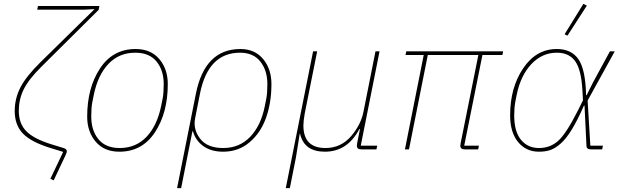

<svg xmlns="http://www.w3.org/2000/svg" viewBox="-20 -771 3217 991"><path d="M172 -721 176 -740H493L489 -720L191 -424Q126 -359 101.5 -308Q77 -257 77 -199Q77 -133 116 -93.5Q155 -54 246 -26L308 -7Q325 -2 325 10Q325 16 318 31L257 160L240 152L306 13L244 -6Q142 -37 99 -81Q56 -125 56 -198Q56 -262 85 -319Q114 -376 188 -449L467 -723V-724L413 -721Z M596 12Q518 12 474 -39.5Q430 -91 430 -169Q430 -317 496 -417.5Q562 -518 680 -518Q758 -518 802 -466.5Q846 -415 846 -337Q846 -189 780 -88.5Q714 12 596 12ZM598 -7Q681 -7 736 -64.5Q791 -122 812 -225L820 -265Q825 -292 825 -337Q825 -408 788 -453.5Q751 -499 678 -499Q595 -499 540 -441.5Q485 -384 464 -281L456 -241Q451 -214 451 -169Q451 -98 488 -52.5Q525 -7 598 -7Z M894 200 991 -287Q1037 -518 1221 -518Q1295 -518 1338 -466.5Q1381 -415 1381 -337Q1381 -242 1353.5 -164Q1326 -86 1268.5 -37Q1211 12 1132 12Q1070 12 1030 -16.5Q990 -45 976 -93H973L915 200ZM1132 -7Q1216 -7 1271.5 -65Q1327 -123 1347 -224L1355 -265Q1360 -292 1360 -337Q1360 -407 1324 -453Q1288 -499 1219 -499Q1054 -499 1012 -287L987 -160Q976 -103 1013 -55Q1050 -7 1132 -7Z M1476 200H1455L1596 -506H1617L1553 -186Q1546 -147 1546 -123Q1546 -7 1660 -7Q1740 -7 1793 -69Q1843 -128 1856 -194L1918 -506H1939L1842 -19H1927L1923 0H1845Q1822 0 1822 -19Q1822 -23 1824 -35L1838 -105H1835Q1773 12 1657 12Q1550 12 1529 -80H1527L1507 44Z M2448 0H2379Q2356 0 2356 -19Q2356 -24 2358 -34L2449 -487H2188L2091 0H2070L2167 -487H2073L2077 -506H2577L2573 -487H2470L2376 -19H2452Z M3009 -742 2909 -587 2894 -594 2991 -751ZM3092 -19 3088 0H3030Q3007 0 3007 -19L2997 -226H2994Q2961 -151 2932 -103.5Q2903 -56 2875 -31Q2847 -6 2821.5 3Q2796 12 2762 12Q2695 12 2654 -38Q2613 -88 2613 -176Q2613 -318 2680 -418Q2747 -518 2854 -518Q2929 -518 2965.5 -465.5Q3002 -413 3005 -280H3008L3041 -346L3128 -506H3153L3013 -252L3027 -19ZM2962 -199 2989 -253 2986 -307Q2980 -412 2948.5 -455.5Q2917 -499 2854 -499Q2778 -499 2722.5 -440Q2667 -381 2647 -282L2640 -247Q2634 -214 2634 -176Q2634 -92 2669 -49.5Q2704 -7 2762 -7Q2820 -7 2861.5 -44.5Q2903 -82 2962 -199Z"/></svg>

Font: IBM Plex Sans Thin
Style: Italic
Weight: 100
Italic angle: -11.31°
Designer: Mike Abbink, Paul van der Laan, Pieter van Rosmalen
Foundry: Bold Monday
Version: Version 3.0